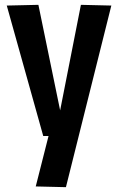

<svg xmlns="http://www.w3.org/2000/svg" viewBox="-20 -563 489 795"><path d="M128 209 181 0H159L8 -540L139 -543L229 -106L315 -543L441 -540L253 212Z"/></svg>

Font: Georama Semi Condensed SemiBold
Style: Regular
Weight: 600
Width: 4
Designer: Jean-Baptiste Levee
Foundry: Production Type
Version: Version 1.000